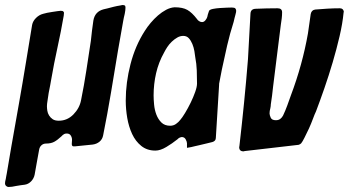

<svg xmlns="http://www.w3.org/2000/svg" viewBox="-65 -592 1390 765"><path d="M-31 153Q-36 153 -40.5 149Q-45 145 -45 138Q-45 132 -42 121Q-41 115 -40 109.5Q-39 104 -38 99L-20 -7Q-5 -92 10 -176.5Q25 -261 39 -347L63 -493Q66 -508 78.5 -520.5Q91 -533 107 -537Q113 -539 123 -541Q133 -543 143.5 -544.5Q154 -546 163.5 -547.5Q173 -549 177 -549Q185 -549 187.5 -546Q190 -543 190 -541Q190 -539 189.5 -536Q189 -533 189 -530Q178 -466 164 -402.5Q150 -339 139 -275Q138 -267 135 -252.5Q132 -238 129 -222Q127 -207 124.5 -192Q122 -177 122 -169Q122 -161 123.5 -151Q125 -141 130.5 -132Q136 -123 145 -117Q154 -111 169 -111Q203 -111 227.5 -136Q252 -161 258 -193Q270 -252 279 -311Q288 -370 297 -429Q299 -449 301.5 -469.5Q304 -490 307 -510Q313 -546 348 -555Q352 -556 363 -558.5Q374 -561 388 -565Q395 -567 401.5 -568Q408 -569 413 -570Q416 -571 418 -571Q420 -571 422 -572Q428 -572 431.5 -570.5Q435 -569 435 -562Q435 -552 432 -537Q430 -529 428.5 -522Q427 -515 426 -509L405 -390Q391 -305 377 -221.5Q363 -138 346 -53Q343 -37 331.5 -27.5Q320 -18 304 -16Q287 -14 269.5 -12.5Q252 -11 235 -9Q225 -8 223 -11Q221 -14 221 -18Q221 -23 221.5 -27Q222 -31 222 -35Q222 -44 217 -52Q212 -60 201 -60Q195 -60 191 -58Q187 -56 185 -54Q185 -54 180 -49Q164 -34 151 -27Q138 -20 118 -20Q108 -20 100.5 -13.5Q93 -7 91 4Q86 29 82 53.5Q78 78 73 104Q70 119 59 130.5Q48 142 33 144Q26 145 17.5 146Q9 147 -1 149Q-9 151 -17 152Q-25 153 -31 153Z M680 -3V-21Q680 -27 675 -36.5Q670 -46 659 -46Q657 -46 655 -45Q652 -45 645 -40Q644 -38 638 -34Q622 -21 598 -6.5Q574 8 554 8Q521 8 498 -10.5Q475 -29 461.5 -58Q448 -87 442 -122Q436 -157 436 -191Q436 -263 455 -336.5Q474 -410 512 -469Q522 -485 535.5 -501Q549 -517 564.5 -530.5Q580 -544 597 -553Q614 -562 631 -563Q663 -563 681.5 -552.5Q700 -542 720 -516Q722 -512 728 -508Q734 -504 740 -504Q748 -504 754 -512Q760 -520 761 -525Q763 -535 765 -540Q767 -546 768 -549Q771 -554 783.5 -556.5Q796 -559 811 -560Q826 -561 839.5 -561.5Q853 -562 859 -562Q870 -562 873 -558Q876 -554 876 -549Q876 -547 875.5 -543.5Q875 -540 873 -533Q871 -527 869.5 -520Q868 -513 866 -505Q851 -458 840 -410.5Q829 -363 819 -315L808 -258V-254L795 -43Q795 -30 781 -26Q773 -24 758.5 -20.5Q744 -17 727 -13Q719 -11 711.5 -9.5Q704 -8 697 -6Q682 -3 680 -3ZM613 -91Q626 -91 636 -98Q646 -105 653 -114Q661 -123 672.5 -142Q684 -161 694.5 -182.5Q705 -204 712.5 -225Q720 -246 720 -259Q720 -285 719 -311.5Q718 -338 713 -364Q712 -374 709.5 -388.5Q707 -403 701.5 -416.5Q696 -430 687.5 -439.5Q679 -449 665 -449Q653 -449 641.5 -442.5Q630 -436 619.5 -426Q609 -416 601.5 -404.5Q594 -393 589 -383Q567 -344 557 -300.5Q547 -257 547 -212Q547 -196 549 -175Q551 -154 558 -135.5Q565 -117 578 -104Q591 -91 613 -91Z M888 -6Q888 -7 888.5 -8Q889 -9 889 -11Q899 -98 907.5 -183.5Q916 -269 923 -356Q926 -402 928 -447Q930 -492 933 -538Q934 -556 953 -557Q975 -558 997 -558.5Q1019 -559 1041 -559Q1059 -559 1059 -543Q1059 -531 1057.5 -518.5Q1056 -506 1054 -494Q1046 -432 1038.5 -370.5Q1031 -309 1023 -246Q1021 -229 1019 -211Q1017 -193 1014 -176Q1014 -172 1013.5 -168.5Q1013 -165 1012 -160Q1009 -150 1009 -140Q1009 -134 1013.5 -123.5Q1018 -113 1034 -113Q1045 -113 1052 -118.5Q1059 -124 1063 -132Q1072 -151 1079.5 -171.5Q1087 -192 1094 -212Q1140 -334 1162 -459Q1165 -479 1167.5 -497.5Q1170 -516 1173 -536Q1176 -552 1191 -554Q1215 -556 1239.5 -557.5Q1264 -559 1289 -559Q1303 -559 1305 -545L1304 -542Q1300 -499 1288 -447.5Q1276 -396 1260.5 -343.5Q1245 -291 1227.5 -240.5Q1210 -190 1194 -148Q1189 -138 1182 -119Q1175 -100 1166 -80Q1156 -59 1148 -43Q1140 -27 1135 -21Q1131 -17 1125 -15L909 10Q908 11 905 11Q888 11 888 -6Z"/></svg>

Font: Bangerz
Style: Regular
Weight: 400
Designer: vernon adams
Foundry: Vernon Adams
Version: Version 2.10;February 7, 2025;FontCreator 13.0.0.2683 64-bit